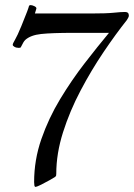

<svg xmlns="http://www.w3.org/2000/svg" viewBox="-20 -495 526 754"><path d="M486 -434Q486 -429 483 -424.5Q480 -420 478 -416Q435 -362 387 -291Q339 -220 296.5 -139.5Q254 -59 227.5 24.5Q201 108 201 187Q201 191 200.5 194Q200 197 196 200Q190 204 174 213Q158 222 142 230Q126 238 120 239Q116 239 115 233Q114 227 114 220Q114 133 142.5 51Q171 -31 216 -105.5Q261 -180 312 -246Q363 -312 408 -366H269Q183 -366 141.5 -361.5Q100 -357 79 -338Q75 -334 71.5 -328Q68 -322 62 -310Q61 -307 54 -307Q44 -307 37 -311Q30 -315 30 -319Q30 -324 39 -339Q48 -354 64 -393Q80 -432 86.5 -449.5Q93 -467 94 -472Q96 -475 100 -475Q106 -475 114.5 -471Q123 -467 123 -462Q123 -460 121 -455Q119 -450 117 -442H336Q398 -442 426.5 -445Q455 -448 471 -448Q486 -448 486 -434Z"/></svg>

Font: Sedan
Style: Regular
Weight: 400
Designer: Sebastian Salazar
Foundry: Sebastian Salazar
Version: Version 1.100; ttfautohint (v1.8.4.7-5d5b)